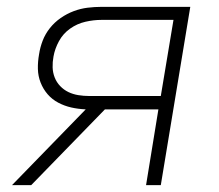

<svg xmlns="http://www.w3.org/2000/svg" viewBox="-20 -540 640 560"><path d="M71 0H15L230 -221Q208 -222 188 -226.5Q168 -231 150 -240.5Q132 -250 119 -265Q106 -280 98.5 -299Q91 -318 90.5 -339Q90 -360 94 -382Q97 -402 104.5 -421.5Q112 -441 125.5 -458Q139 -475 157 -487.5Q175 -500 195 -507.5Q215 -515 235.5 -517.5Q256 -520 276 -520H535L449 0H406L442 -221H286ZM449 -260 486 -482H276Q253 -482 229 -476.5Q205 -471 184.5 -456.5Q164 -442 152 -420Q140 -398 136 -375Q133 -359 133.5 -343.5Q134 -328 139.5 -314Q145 -300 155.5 -289Q166 -278 179.5 -271.5Q193 -265 208.5 -262.5Q224 -260 240 -260Z"/></svg>

Font: Iosevka Extralight Extended
Style: Italic
Weight: 200
Width: 7
Italic angle: -9°
Monospace: yes
Designer: Belleve Invis
Foundry: Belleve Invis
Version: Version 32.5.0; ttfautohint (v1.8.4)